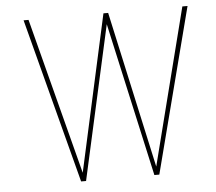

<svg xmlns="http://www.w3.org/2000/svg" viewBox="-51 -756 914 812"><g transform="rotate(-5 406.5 -350.0)"><path d="M593 0 774 -700H752L583 -35L437 -700H417L271 -36L99 -700H78L261 0H282L427 -653L572 0Z"/></g></svg>

Font: Advent Pro
Style: Thin
Weight: 100
Designer: Andreas Kalpakidis
Foundry: Andreas Kalpakidis
Version: Version 2.002 2007